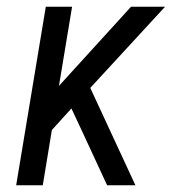

<svg xmlns="http://www.w3.org/2000/svg" viewBox="-20 -550 540 570"><path d="M28 0 116 -530H194L155 -295L369 -530H470L248 -289L382 0H298L222 -164L192 -228L134 -164L107 0Z"/></svg>

Font: Iosevka Slab
Style: Italic
Weight: 400
Italic angle: -9°
Monospace: yes
Designer: Belleve Invis
Foundry: Belleve Invis
Version: Version 11.1.0; ttfautohint (v1.8.3)